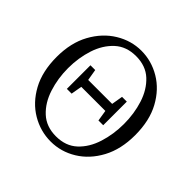

<svg xmlns="http://www.w3.org/2000/svg" viewBox="-185 -935 1139 1139"><g transform="rotate(45 384.5 -365.0)"><path d="M497 -471H537V-273H497L486 -342H284L272 -273H232V-471H272L284 -400H485ZM385 -28Q467 -28 518.5 -76Q570 -124 594.5 -201.5Q619 -279 619 -365Q619 -452 594.5 -528.5Q570 -605 518.5 -653Q467 -701 385 -701Q304 -701 252 -653Q200 -605 175 -528.5Q150 -452 150 -365Q150 -279 175 -201.5Q200 -124 252 -76Q304 -28 385 -28ZM385 -746Q470 -746 545 -701.5Q620 -657 666.5 -572Q713 -487 713 -365Q713 -247 667 -161.5Q621 -76 546 -30Q471 16 385 16Q299 16 223.5 -28.5Q148 -73 101.5 -158Q55 -243 55 -365Q55 -483 102 -568.5Q149 -654 224.5 -700Q300 -746 385 -746Z"/></g></svg>

Font: Han-Nom Khai
Style: Regular
Weight: 400
Version: Version 1.200;June 22, 2023;FontCreator 14.0.0.2814 64-bit